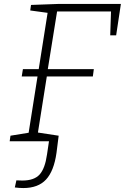

<svg xmlns="http://www.w3.org/2000/svg" viewBox="-20 -715 632 972"><path d="M274 -695H592L568 -536H538L542 -657H269L222 -365H455L450 -328H217L172 -44L277 -28L266 59Q253 151 213 194Q173 237 98 237Q78 237 55 234L63 198Q74 199 93 199Q153 199 180.5 168.5Q208 138 218 67L228 0H29L33 -28L125 -43L170 -328H90L96 -365H176L221 -650L133 -662L137 -690Z"/></svg>

Font: Bitter Pro Light
Style: Italic
Weight: 300
Italic angle: -9°
Designer: Sol Matas, and Bitter project Authors
Foundry: Sol Matas
Version: Version 1.010